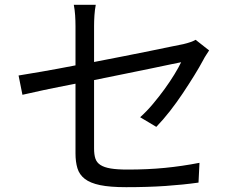

<svg xmlns="http://www.w3.org/2000/svg" viewBox="-20 -759 996 796"><path d="M57 -446Q89 -451 152.5 -462Q216 -473 293 -488V-651Q293 -673 291.5 -695.5Q290 -718 286 -739H377Q373 -718 371.5 -695Q370 -672 370 -651V-502Q431 -514 490.5 -525.5Q550 -537 600.5 -547.5Q651 -558 688 -565.5Q725 -573 740 -576Q774 -584 791 -594L847 -550Q842 -542 835 -531.5Q828 -521 823 -511Q807 -481 785 -445.5Q763 -410 738 -372.5Q713 -335 685 -299Q657 -263 628 -233L561 -273Q588 -297 614 -328Q640 -359 662.5 -390Q685 -421 703 -450.5Q721 -480 731 -501Q725 -500 691.5 -493Q658 -486 608 -475.5Q558 -465 495.5 -452.5Q433 -440 370 -427V-143Q370 -118 375.5 -101.5Q381 -85 396.5 -75Q412 -65 439 -60.5Q466 -56 509 -56Q592 -56 663.5 -63Q735 -70 807 -84L803 -2Q739 7 666 12Q593 17 503 17Q436 17 395 8.5Q354 0 331.5 -17.5Q309 -35 301 -61.5Q293 -88 293 -123V-412Q220 -398 161 -385.5Q102 -373 73 -366Z"/></svg>

Font: Kinto Sans
Style: Regular
Weight: 400
Designer: Authors: Ryoko NISHIZUKA  (kana & ideographs); Paul D. Hunt (Latin, Greek & Cyrillic); Wenlong ZHANG  (bopomofo); Sandol
Foundry: Adobe Systems Incorporated, ookami Inc.
Version: Version 0.001